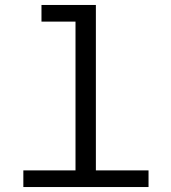

<svg xmlns="http://www.w3.org/2000/svg" viewBox="-20 -753 690 773"><path d="M284 0V-733H366V0ZM74 0V-67H578V0ZM147 -666V-733H325V-666Z"/></svg>

Font: Azeret Mono Light
Style: Regular
Weight: 300
Designer: Martin Vácha
Foundry: Displaay
Version: Version 1.002